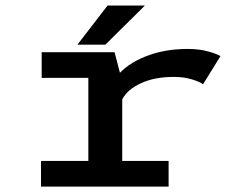

<svg xmlns="http://www.w3.org/2000/svg" viewBox="-20 -694 890 714"><path d="M268 -528 380 -673.5H519L372 -528ZM434.5 -95.5H607V0H132.5V-95.5H308.5V-404.5H135V-500H406L426 -423.5Q466.5 -464.5 532.2 -488.2Q598 -512 677 -512Q720.5 -512 753 -503Q785.5 -494 800 -485.5L735 -380.5Q724 -389.5 693.8 -398.8Q663.5 -408 626.5 -408Q554.5 -408 503.5 -384.2Q452.5 -360.5 434.5 -324Z"/></svg>

Font: League Mono Wide Medium
Style: Regular
Weight: 500
Width: 8
Designer: Tyler Finck
Foundry: The League of Moveable Type / Tyler Finck
Version: Version 2.210